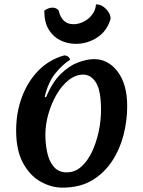

<svg xmlns="http://www.w3.org/2000/svg" viewBox="-20 -845 657 880"><path d="M266 15Q215 15 166 -12.5Q117 -40 85.5 -98Q54 -156 54 -247Q54 -330 81 -401.5Q108 -473 157 -522.5Q206 -572 274 -591Q285 -591 292.5 -585Q300 -579 301 -571Q266 -549 233 -508Q200 -467 185 -401L191 -399Q219 -467 257.5 -505Q296 -543 337 -558.5Q378 -574 411 -574Q476 -574 519.5 -516.5Q563 -459 563 -357Q563 -293 546.5 -227.5Q530 -162 494 -107Q458 -52 402 -18.5Q346 15 266 15ZM286 -55Q323 -55 352 -80.5Q381 -106 401 -148Q421 -190 432 -240.5Q443 -291 443 -341Q443 -430 420 -466.5Q397 -503 361 -503Q327 -503 295.5 -478.5Q264 -454 240 -413Q216 -372 202 -323.5Q188 -275 188 -228Q188 -181 197.5 -141.5Q207 -102 228.5 -78.5Q250 -55 286 -55ZM183 -796Q191 -802 200.5 -806Q210 -810 221 -810Q238 -810 249 -797Q263 -734 317 -734Q340 -734 363 -745.5Q386 -757 402 -777.5Q418 -798 420 -825Q446 -825 466.5 -803.5Q487 -782 487 -759Q471 -703 426 -673.5Q381 -644 327 -644Q291 -644 258 -659.5Q225 -675 204 -708.5Q183 -742 183 -796Z"/></svg>

Font: Merienda SemiBold
Style: Regular
Weight: 600
Designer: Eduardo Rodriguez Tunni
Foundry: Eduardo Rodriguez Tunni
Version: Version 2.001; ttfautohint (v1.8.4.7-5d5b)